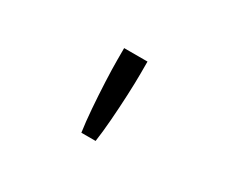

<svg xmlns="http://www.w3.org/2000/svg" viewBox="-62 -908 684 584"><g transform="rotate(30 280.0 -616.0)"><path d="M254 -472Q249 -506 245.5 -551.5Q242 -597 240 -642Q238 -687 238 -718V-760H320V-717Q320 -686 318 -641.5Q316 -597 312.5 -551.5Q309 -506 304 -472Z"/></g></svg>

Font: Ubuntu Sans Mono
Style: Regular
Weight: 400
Monospace: yes
Designer: Dalton Maag Ltd
Foundry: Dalton Maag Ltd
Version: Version 1.006